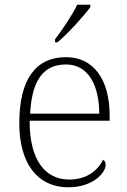

<svg xmlns="http://www.w3.org/2000/svg" viewBox="-20 -786 539 816"><path d="M214 -619V-606H224C268 -642 339 -721 364 -756V-766H308C287 -721 243 -657 214 -619ZM270 10C375 10 429 -51 429 -86C429 -97 425 -103 418 -107C395 -61 349 -23 274 -23C172 -23 105 -106 106 -273H446V-294C446 -452 375 -543 261 -543C133 -543 62 -451 62 -262C62 -88 142 10 270 10ZM402 -303H108C115 -432 156 -512 260 -512C354 -512 401 -427 402 -303Z"/></svg>

Font: Noto Serif Myanmar ExtraLight
Style: Regular
Weight: 200
Designer: Ben Mitchell and the Monotype Design Team
Foundry: Monotype Imaging Inc.
Version: Version 2.106